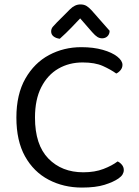

<svg xmlns="http://www.w3.org/2000/svg" viewBox="-20 -834 628 867"><path d="M533 -541Q533 -528 524.5 -517.5Q516 -507 505 -502Q480 -520 444.5 -536Q409 -552 353 -552Q292 -552 243.5 -524Q195 -496 166.5 -440.5Q138 -385 138 -303Q138 -180 198.5 -118Q259 -56 356 -56Q408 -56 447 -71Q486 -86 511 -105Q521 -101 530 -90.5Q539 -80 539 -66Q539 -56 533.5 -46.5Q528 -37 515 -28Q492 -12 452 0.5Q412 13 350 13Q267 13 199.5 -22.5Q132 -58 93 -128Q54 -198 54 -303Q54 -408 94.5 -479Q135 -550 201.5 -585.5Q268 -621 347 -621Q402 -621 444 -609Q486 -597 509.5 -578.5Q533 -560 533 -541ZM342 -751Q326 -734 302.5 -709.5Q279 -685 250 -659Q233 -661 222 -669.5Q211 -678 211 -692Q211 -704 218.5 -713Q226 -722 237 -733L296 -792Q318 -814 343 -814Q359 -814 370 -807.5Q381 -801 393 -788L475 -695Q475 -680 465.5 -670.5Q456 -661 441 -661Q430 -661 420 -667Q410 -673 396 -689Z"/></svg>

Font: Baloo Paaji 2
Style: Regular
Weight: 400
Designer: Shuchita Grover, Noopur Datye and Ek Type
Foundry: Ek Type
Version: Version 1.700